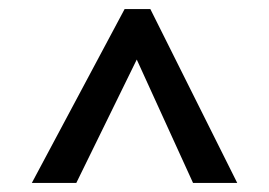

<svg xmlns="http://www.w3.org/2000/svg" viewBox="-20 -833 595 424"><path d="M312 -813 503.9 -429H406.3L245.7 -781.1L263.5 -813ZM304.3 -813 321 -781.1 148.5 -429H50.3L255.2 -813Z"/></svg>

Font: BioRhyme ExtraBold
Style: Regular
Weight: 800
Designer: Aoife Mooney
Foundry: Aoife Mooney Type
Version: Version 1.600;gftools[0.9.33]